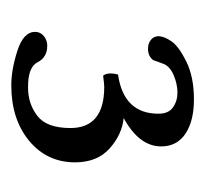

<svg xmlns="http://www.w3.org/2000/svg" viewBox="-32 -696 370 347"><g transform="rotate(90 153.5 -523.0)"><path d="M186 -624Q186 -642.1 174.6 -650.1Q163.1 -658.2 147.9 -658.2Q132.8 -658.2 116.9 -651.6Q101.1 -645 96.2 -633.8Q95.2 -631.8 93 -625Q90.8 -618.2 89.4 -615Q87.9 -611.8 82.5 -608.4Q77.1 -605 68.8 -605Q60.1 -605 54.4 -608.9Q48.8 -612.8 47.4 -616.9Q45.9 -621.1 45.9 -623Q45.9 -634.3 55.4 -647.7Q64.9 -661.1 92.5 -674.6Q120.1 -688 160.2 -688Q199.2 -688 222.2 -672.6Q245.1 -657.2 245.1 -628.9Q245.1 -588.9 193.8 -561Q223.6 -558.1 248.8 -535.6Q273.9 -513.2 273.9 -473.1Q273.9 -422.4 234.9 -390.1Q195.8 -357.9 134.8 -357.9Q106.4 -357.9 72.3 -368.9Q38.1 -379.9 38.1 -400.9Q38.1 -410.6 45.7 -416.7Q53.2 -422.9 63 -422.9Q84 -422.9 92.8 -405.8Q101.6 -387.7 139.2 -388.2Q168 -388.2 189.9 -405Q211.9 -421.9 211.9 -464.8Q211.9 -525.9 137.2 -525.9Q133.3 -525.9 117.2 -523.9Q110.4 -532.7 115.2 -550.8Q186 -561 186 -624Z"/></g></svg>

Font: Linux Libertine Capitals
Style: Small Caps
Weight: 400
Designer: Philipp H. Poll
Foundry: Philipp H. Poll
Version: Version 5.1.3